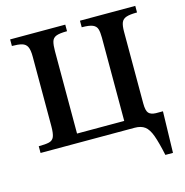

<svg xmlns="http://www.w3.org/2000/svg" viewBox="-121 -769 1033 1073"><g transform="rotate(-15 395.5 -233.0)"><path d="M748 191H704Q688 116 673 74.5Q658 33 636 16.5Q614 0 577 0H33V-39Q72 -39 93 -44Q114 -49 122 -68Q130 -87 130 -130V-532Q130 -570 121 -588.5Q112 -607 90.5 -613Q69 -619 33 -619V-657H352V-619Q308 -619 288.5 -611Q269 -603 263.5 -583Q258 -563 258 -529V-52H531V-534Q531 -565 525.5 -583.5Q520 -602 500 -610.5Q480 -619 437 -619V-657H757V-619Q716 -619 695 -612Q674 -605 666.5 -587Q659 -569 659 -534V-119Q659 -77 671.5 -63Q684 -49 713 -48H754Z"/></g></svg>

Font: STIX Two Text SemiBold
Style: Regular
Weight: 600
Designer: Ross Mills, John Hudson & Paul Hanslow, Tiro Typeworks Ltd; with prior portions MicroPress Inc., and Coen Hoffman.
Foundry: Tiro Typeworks Ltd
Version: Version 2.13 b171